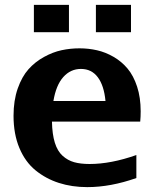

<svg xmlns="http://www.w3.org/2000/svg" viewBox="-20 -745 637 783"><path d="M514.2 -613.8H371.1V-725.1H514.2ZM261.2 -613.8H118.2V-725.1H261.2ZM197.8 -333H410.2Q404.3 -396 378.9 -429.9Q353.5 -463.9 310.1 -463.9Q267.6 -463.9 238 -430.7Q208.5 -397.5 197.8 -333ZM335.9 18.1Q273.4 18.1 220.2 1Q167 -16.1 125 -50.3Q83 -84.5 59.1 -141.4Q35.2 -198.2 35.2 -272.9Q35.2 -335 52.2 -383.8Q69.3 -432.6 96.2 -462.6Q123 -492.7 159.4 -512.7Q195.8 -532.7 231.4 -540.3Q267.1 -547.9 304.2 -547.9Q341.3 -547.9 375.7 -540Q410.2 -532.2 443.1 -513.2Q476.1 -494.1 500.2 -465.3Q524.4 -436.5 539.1 -391.8Q553.7 -347.2 553.7 -291Q553.7 -268.6 551.8 -249H191.9Q192.9 -197.8 203.6 -163.1Q214.4 -128.4 235.4 -109.6Q256.3 -90.8 282.5 -83.5Q308.6 -76.2 345.2 -76.2Q432.6 -76.2 536.1 -112.8V-19Q431.2 18.1 335.9 18.1Z"/></svg>

Font: Aurulent Sans
Style: Bold
Weight: 700
Version: Version 2007.05.04